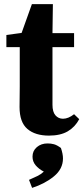

<svg xmlns="http://www.w3.org/2000/svg" viewBox="-20 -644 405 933"><path d="M218 15Q151 15 113 -17.5Q75 -50 75 -124Q75 -150 75.5 -172.5Q76 -195 76 -224V-415H11V-474L85 -484L135 -624H237L235 -483H340V-415H235V-135Q235 -100 249.5 -83.5Q264 -67 286 -67Q312 -67 340 -89L365 -65Q345 -27 309.5 -6Q274 15 218 15ZM286 126Q286 177 242 213Q198 249 136 269L121 230Q144 220 161.5 211.5Q179 203 193 190Q168 177 153 159Q138 141 138 117Q138 89 159 71Q180 53 211 53Q228 53 242.5 57Q257 61 276 75Q286 104 286 126Z"/></svg>

Font: Source Serif Pro
Style: Bold
Weight: 700
Designer: Frank Grießhammer
Foundry: Adobe Systems Incorporated
Version: Version 3.001;hotconv 1.0.111;makeotfexe 2.5.65597